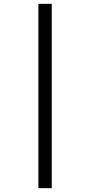

<svg xmlns="http://www.w3.org/2000/svg" viewBox="-20 -889 446 1000"><path d="M180 -869H249.5V91H180Z"/></svg>

Font: Merriweather 48pt
Style: Italic
Weight: 400
Italic angle: -7.8°
Version: Version 2.101